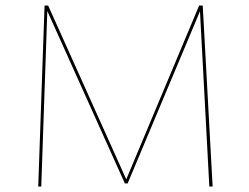

<svg xmlns="http://www.w3.org/2000/svg" viewBox="-20 -678 907 698"><path d="M741 0 707 -637 444 -11H434L152 -638L130 0H119L142 -658H155L439 -26L704 -658H717L753 0Z"/></svg>

Font: Ysabeau Infant Hairline
Style: Regular
Weight: 100
Designer: Christian Thalmann (Catharsis Fonts)
Version: Version 0.003